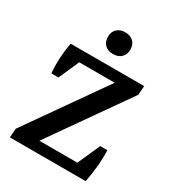

<svg xmlns="http://www.w3.org/2000/svg" viewBox="-159 -739 756 832"><g transform="rotate(30 219.0 -322.5)"><path d="M18.1 0 21.5 -45.4 329.1 -483.4H411.1L407.7 -438L100.1 0ZM18.1 0 83.5 -51.3H397.9L397 0ZM35.2 -330.1Q31.7 -370.1 34.2 -409.7Q36.6 -449.2 43 -483.4L124.5 -452.1L70.8 -330.1ZM42.5 -432.1 43 -483.4H411.1L346.2 -432.1ZM411.6 -163.1Q413.6 -127 409.7 -85Q405.8 -43 397.5 0L316.9 -30.3L376 -163.1ZM224.1 -536.1Q198.2 -536.1 183.1 -550.8Q168 -565.4 168 -590.3Q168 -615.2 183.1 -629.9Q198.2 -644.5 224.1 -644.5Q250 -644.5 265.1 -629.9Q280.3 -615.2 280.3 -590.3Q280.3 -565.4 265.1 -550.8Q250 -536.1 224.1 -536.1Z"/></g></svg>

Font: Markazi Text Medium
Style: Regular
Weight: 500
Designer: Borna Izadpanah (Arabic designer), Fiona Ross (Arabic design director) and Florian Runge (Latin designer)
Foundry: Borna Izadpanah and Florian Runge
Version: Version 1.001